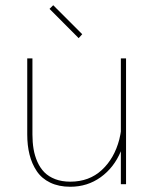

<svg xmlns="http://www.w3.org/2000/svg" viewBox="-20 -710 596 740"><path d="M185.1 -689.9 296.9 -578.1 283.2 -563 170.9 -675.8ZM465.8 -484.9V0H445.8V-127Q419.4 -64 368.2 -27.1Q316.9 9.8 251 9.8Q206.5 9.8 173.6 -6.1Q140.6 -22 121.6 -50.5Q102.5 -79.1 93.8 -114.3Q85 -149.4 85 -191.9V-484.9H105V-191.9Q105 -161.6 109.4 -135.5Q113.8 -109.4 124.3 -85.9Q134.8 -62.5 151.1 -45.9Q167.5 -29.3 192.9 -19.5Q218.3 -9.8 251 -9.8Q323.7 -9.8 372.3 -54.7Q420.9 -99.6 439.9 -172.9Q445.8 -199.2 445.8 -203.1V-484.9Z"/></svg>

Font: Genome Thin
Style: Regular
Weight: 250
Designer: Alfredo Marco Pradil
Version: Version 1.001